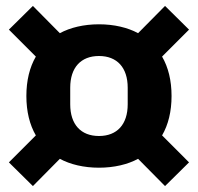

<svg xmlns="http://www.w3.org/2000/svg" viewBox="-20 -673 668 648"><path d="M314 -107C365 -107 411 -118 446 -137L537 -45L618 -125L527 -216C548 -252 559 -297 559 -349C559 -401 548 -446 527 -482L618 -573L537 -653L446 -561C411 -580 365 -591 314 -591C263 -591 217 -580 182 -561L91 -653L10 -573L101 -482C80 -446 69 -401 69 -349C69 -297 80 -252 101 -216L10 -125L91 -45L182 -137C217 -118 263 -107 314 -107ZM314 -214C253 -214 217 -253 217 -321V-377C217 -445 253 -484 314 -484C375 -484 411 -445 411 -377V-321C411 -253 375 -214 314 -214Z"/></svg>

Font: IBM Plex Devanagari
Style: Bold
Weight: 700
Designer: Mike Abbink, Paul van der Laan, Pieter van Rosmalen, Erin McLaughlin
Foundry: Bold Monday
Version: Version 1.0